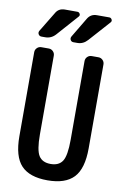

<svg xmlns="http://www.w3.org/2000/svg" viewBox="-104 -1024 708 1093"><g transform="rotate(10 250.0 -477.5)"><path d="M365.2 -964.8H436.5Q446.3 -964.8 451.2 -955.6Q456.1 -946.3 449.2 -938.5L340.8 -817.4Q316.4 -790 282.2 -790H259.8Q248 -790 242.7 -799.8Q237.3 -809.6 243.2 -820.3L311.5 -934.6Q329.1 -964.8 365.2 -964.8ZM75.2 -790Q63.5 -790 57.6 -799.8Q51.8 -809.6 57.6 -820.3L127 -934.6Q143.6 -964.8 179.7 -964.8H252Q261.7 -964.8 266.6 -955.6Q271.5 -946.3 263.7 -938.5L156.2 -817.4Q131.8 -790 96.7 -790ZM49.8 -210V-695.3Q49.8 -710 60.1 -720.2Q70.3 -730.5 85 -730.5H127.9Q142.6 -730.5 152.8 -720.2Q163.1 -710 163.1 -695.3V-240.2Q163.1 -149.4 183.6 -117.2Q204.1 -85 252 -85Q299.8 -85 320.3 -117.2Q340.8 -149.4 340.8 -240.2V-695.3Q340.8 -710 351.1 -720.2Q361.3 -730.5 376 -730.5H415Q429.7 -730.5 439.9 -720.2Q450.2 -710 450.2 -695.3V-210Q450.2 -92.8 401.9 -41.5Q353.5 9.8 250 9.8Q146.5 9.8 98.1 -41.5Q49.8 -92.8 49.8 -210Z"/></g></svg>

Font: Rounded-L Mgen+ 1m medium
Style: Regular
Weight: 500
Designer: [Source Han Sans]
Ryoko NISHIZUKA  (kana & ideographs); Paul D. Hunt (Latin, Greek & Cyrillic); Wenlong ZHANG  (bopomofo
Version: Version 1.059.20150602